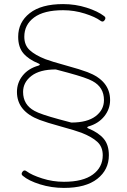

<svg xmlns="http://www.w3.org/2000/svg" viewBox="-20 -720 622 940"><path d="M269 -136 329 -120Q407 -120 448 -151Q489 -182 489 -230Q489 -293 433 -323Q405 -339 313 -364L253 -380Q175 -380 134 -348.5Q93 -317 93 -270Q93 -207 149 -177Q177 -161 269 -136ZM513 40Q513 111 456.5 155.5Q400 200 293 200Q232 200 176 182.5Q120 165 92 141Q81 133 90 121Q98 109 111 119Q135 137 186.5 153.5Q238 170 293 170Q386 170 434.5 134.5Q483 99 483 40Q483 -1 456.5 -25.5Q430 -50 379 -70Q350 -81 279 -100.5Q208 -120 174 -133Q63 -175 63 -270Q63 -315 91 -350Q119 -385 169 -399Q181 -404 169 -409Q120 -429 94.5 -459Q69 -489 69 -540Q69 -611 125.5 -655.5Q182 -700 289 -700Q349 -700 404 -682.5Q459 -665 490 -641Q501 -633 492 -621Q484 -609 471 -619Q447 -637 395.5 -653.5Q344 -670 289 -670Q195 -670 147 -634.5Q99 -599 99 -540Q99 -499 125.5 -474.5Q152 -450 203 -430Q232 -419 303 -399.5Q374 -380 408 -367Q519 -325 519 -230Q519 -186 490.5 -150.5Q462 -115 413 -101Q401 -96 413 -91Q462 -71 487.5 -41Q513 -11 513 40Z"/></svg>

Font: ClassicType
Style: Regular
Weight: 400
Version: Version 1.004